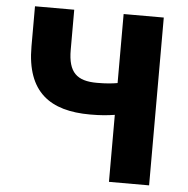

<svg xmlns="http://www.w3.org/2000/svg" viewBox="-53 -796 830 848"><g transform="rotate(5 362.5 -372.0)"><path d="M461 0H639V-744H461V-438C438 -434 412 -431 370 -431C281 -431 242 -466 242 -566V-744H68V-566C68 -363 175 -289 352 -289C400 -289 428 -292 461 -297Z"/></g></svg>

Font: Noto Sans Korean Black
Style: Bold
Weight: 900
Designer: Ryoko NISHIZUKA (kana & ideographs); Paul D. Hunt (Latin, Greek & Cyrillic); Wenlong ZHANG (bopomofo); Sandoll Communica
Foundry: Adobe Systems Incorporated
Version: Version 1.000;PS 1;hotconv 1.0.78;makeotf.lib2.5.61930